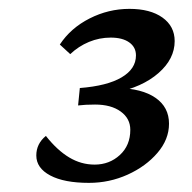

<svg xmlns="http://www.w3.org/2000/svg" viewBox="-20 -599 432 431"><path d="M179.7 -188.5Q124 -188.5 92.8 -205.1Q61.5 -221.7 61.5 -250Q61.5 -276.4 83 -293.9Q108.4 -261.7 135.3 -245.6Q162.1 -229.5 192.4 -229.5Q225.6 -229.5 249 -251Q272.5 -272.5 272.5 -307.6Q272.5 -333 251 -348.6Q229.5 -364.3 193.4 -364.3Q182.6 -364.3 172.9 -363.8Q163.1 -363.3 155.3 -362.3L159.2 -401.4Q220.7 -406.2 252.9 -425.3Q285.2 -444.3 285.2 -474.6Q285.2 -493.2 270 -503.9Q254.9 -514.6 228.5 -514.6Q203.1 -514.6 179.7 -504.9Q156.2 -495.1 137.7 -477.5L114.3 -499Q138.7 -536.1 181.2 -557.6Q223.6 -579.1 270.5 -579.1Q317.4 -579.1 344.7 -559.6Q372.1 -540 372.1 -506.8Q372.1 -466.8 335.9 -435.1Q299.8 -403.3 237.3 -390.6L244.1 -401.4Q298.8 -400.4 329.1 -379.4Q359.4 -358.4 359.4 -321.3Q359.4 -286.1 333.5 -255.9Q307.6 -225.6 266.6 -207Q225.6 -188.5 179.7 -188.5Z"/></svg>

Font: Crimson Pro Medium
Style: Italic
Weight: 500
Italic angle: -12°
Designer: Jacques Le Bailly
Foundry: Baron von Fonthausen
Version: Version 1.003